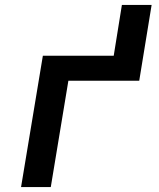

<svg xmlns="http://www.w3.org/2000/svg" viewBox="-20 -755 640 775"><path d="M65 0 153 -530H439L472 -735H592L542 -429H256L185 0Z"/></svg>

Font: Iosevka Curly Extended Oblique
Style: Bold
Weight: 700
Width: 7
Italic angle: -9°
Monospace: yes
Designer: Belleve Invis
Foundry: Belleve Invis
Version: Version 11.1.0; ttfautohint (v1.8.3)